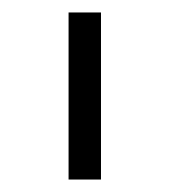

<svg xmlns="http://www.w3.org/2000/svg" viewBox="-20 -760 272 308"><path d="M90 -472V-740H142V-472Z"/></svg>

Font: IBM Plex Sans KR Light
Style: Regular
Weight: 300
Designer: Mike Abbink; Paul van der Laan; Pieter van Rosmalen; Wujin Sim; Chorong Kim; Dohee Lee;
Foundry: Sandoll Inc.
Version: Version 1.001